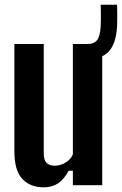

<svg xmlns="http://www.w3.org/2000/svg" viewBox="-20 -787 518 816"><path d="M165.9 9.1Q108.4 9.1 74.8 -26.7Q41.1 -62.5 41.1 -144.9V-600H165.9V-134.4Q165.9 -107.7 177.6 -95.2Q189.3 -82.7 213.5 -82.7Q235.7 -82.7 258.1 -95.8Q280.5 -108.8 289.7 -131.1V-600H414.5V0H289.7V-61.5H272Q251.6 -24.1 226.3 -7.5Q201 9.1 165.9 9.1ZM351.3 -535.9Q347.6 -535.9 342.1 -536.2Q336.7 -536.5 328.9 -537.9L328.6 -599.9Q338.6 -599.9 343.1 -599.9Q347.6 -599.9 351.3 -599.9Q380.6 -600.1 393.1 -617.1Q405.6 -634.1 407.8 -674.7Q408.3 -684.3 408.6 -702.6Q408.8 -720.8 408.6 -739.1Q408.3 -757.3 407.8 -767H477.5Q478 -757.3 478.2 -739.1Q478.5 -720.8 478.2 -702.6Q478 -684.3 477.5 -674.7Q473.4 -602.6 443.2 -569.2Q413.1 -535.9 351.3 -535.9Z"/></svg>

Font: Big Shoulders Thin
Style: Regular
Weight: 100
Designer: Patric King
Foundry: XO Type Co
Version: Version 2.002